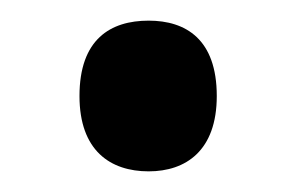

<svg xmlns="http://www.w3.org/2000/svg" viewBox="-20 -447 288 186"><path d="M124 -281C160 -281 190 -301 190 -354C190 -409 160 -427 124 -427C87 -427 57 -409 57 -354C57 -301 87 -281 124 -281Z"/></svg>

Font: Noto Serif Condensed Semi
Style: Regular
Weight: 600
Width: 3
Designer: Monotype Design Team
Foundry: Monotype Imaging Inc.
Version: Version 1.002